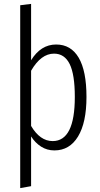

<svg xmlns="http://www.w3.org/2000/svg" viewBox="-20 -763 516 988"><path d="M425 -264Q425 -132 381.5 -60.5Q338 11 260 11Q222 11 191.5 -8.5Q161 -28 140 -61V195L84 205V-736L140 -743V-453Q190 -534 269 -534Q345 -534 385 -466Q425 -398 425 -264ZM365 -264Q365 -380 338.5 -433.5Q312 -487 258 -487Q191 -487 140 -399V-115Q186 -37 251 -37Q365 -37 365 -264Z"/></svg>

Font: Fira Sans Extra Condensed Light
Style: Regular
Weight: 300
Width: 1
Designer: Carrois Corporate & Edenspiekermann AG
Foundry: Carrois Corporate GbR & Edenspiekermann AG
Version: Version 4.203